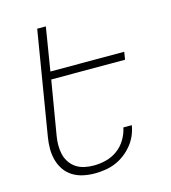

<svg xmlns="http://www.w3.org/2000/svg" viewBox="-110 -824 821 922"><g transform="rotate(-15 300.0 -363.5)"><path d="M249 8Q219 8 191 2Q163 -4 139.5 -18.5Q116 -33 100.5 -55.5Q85 -78 77.5 -105Q70 -132 70 -161.5Q70 -191 75 -220L160 -735H203L168 -520H535L529 -482H162L117 -214Q113 -191 113 -167.5Q113 -144 118 -122.5Q123 -101 135.5 -82.5Q148 -64 166 -52Q184 -40 206.5 -35Q229 -30 253 -30Q283 -30 313.5 -37.5Q344 -45 370.5 -64Q397 -83 414 -111.5Q431 -140 437 -170H479Q475 -145 464.5 -120.5Q454 -96 436.5 -74.5Q419 -53 397 -36.5Q375 -20 350.5 -10Q326 0 300 4Q274 8 249 8Z"/></g></svg>

Font: Iosevka XLt Ex Obl
Style: Regular
Weight: 200
Width: 7
Italic angle: -9°
Monospace: yes
Designer: Belleve Invis
Foundry: Belleve Invis
Version: Version 32.5.0; ttfautohint (v1.8.4)